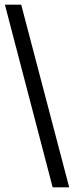

<svg xmlns="http://www.w3.org/2000/svg" viewBox="-20 -755 318 824"><path d="M206 49 1 -735H71L277 49Z"/></svg>

Font: Archivo VF Beta
Style: Regular
Weight: 400
Designer: Hector Gatti
Foundry: Omnibus-Type
Version: Version 1.002